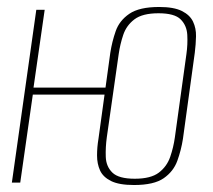

<svg xmlns="http://www.w3.org/2000/svg" viewBox="-20 -523 610 550"><path d="M364 7Q321 7 298 -4.5Q275 -16 266.5 -35Q258 -54 258 -77.5Q258 -101 262 -125L296 -372Q301 -404 311.5 -434Q322 -464 350.5 -483.5Q379 -503 436 -503Q478 -503 501 -491.5Q524 -480 533 -461Q542 -442 541.5 -419Q541 -396 538 -372L504 -125Q499 -93 488 -62.5Q477 -32 449 -12.5Q421 7 364 7ZM14 0 84 -495H108L76 -272H284L282 -252H74L38 0ZM366 -11Q412 -11 435 -28.5Q458 -46 467.5 -73.5Q477 -101 481 -130L514 -368Q518 -396 516.5 -423Q515 -450 497.5 -467.5Q480 -485 434 -485Q388 -485 365 -467.5Q342 -450 333 -423Q324 -396 320 -368L286 -130Q282 -101 283 -73.5Q284 -46 302 -28.5Q320 -11 366 -11Z"/></svg>

Font: Alumni Sans SC Thin
Style: Italic
Weight: 100
Italic angle: -8°
Designer: Robert E. Leuschke
Foundry: Robert E. Leuschke
Version: Version 1.016